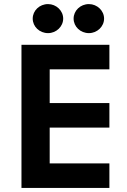

<svg xmlns="http://www.w3.org/2000/svg" viewBox="-20 -919 623 939"><path d="M85 -700V0H515V-120H223V-295H515V-415H223V-580H515V-700ZM215 -899C173 -899 140 -867 140 -828C140 -789 173 -757 215 -757C255 -757 289 -789 289 -828C289 -867 255 -899 215 -899ZM415 -899C373 -899 340 -867 340 -828C340 -789 373 -757 415 -757C455 -757 489 -789 489 -828C489 -867 455 -899 415 -899Z"/></svg>

Font: Goli SemiBold
Style: Regular
Weight: 600
Designer: jaikishan Patel
Foundry: MagicType
Version: Version 1.000;Glyphs 3.2 (3242)